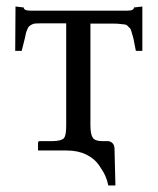

<svg xmlns="http://www.w3.org/2000/svg" viewBox="-20 -462 486 592"><path d="M258.8 -76.2Q258.8 -48.3 265.9 -37.6Q272.9 -26.9 294.9 -26.9H312Q319.8 -26.9 325.9 -21.5Q332 -16.1 333 -5.9L335.9 109.9H314Q311 94.7 304.9 80.8Q298.8 66.9 284.9 46.9Q271 26.9 245.6 14.4Q220.2 2 185.1 2H97.2V-21Q97.2 -26.9 103 -26.9H144Q169.9 -27.8 177 -35.9Q184.1 -43.9 184.1 -74.2V-390.1H106.9Q95.7 -390.1 89.4 -389.6Q83 -389.2 77.4 -386Q71.8 -382.8 69.3 -380.4Q66.9 -377.9 63.5 -369.9Q60.1 -361.8 59.1 -355.5Q58.1 -349.1 54 -333.5Q49.8 -317.9 46.9 -305.2H26.9L27.8 -441.9L53.2 -439Q53.2 -429.2 73.2 -429.2H373Q393.1 -429.2 393.1 -439L418.9 -441.9V-305.2H398.9Q397 -314 394 -330.1Q391.1 -346.2 389.6 -350.1Q388.2 -354 385.5 -364Q382.8 -374 380.4 -375.5Q377.9 -377 374 -381.6Q370.1 -386.2 363.5 -386.7Q356.9 -387.2 349.4 -388.2Q341.8 -389.2 330.1 -389.2H258.8Z"/></svg>

Font: Linux Libertine Display
Style: Regular
Weight: 400
Designer: Philipp H. Poll
Foundry: Philipp H. Poll
Version: Version 5.0.9